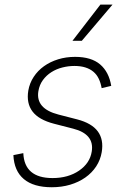

<svg xmlns="http://www.w3.org/2000/svg" viewBox="-20 -800 543 832"><path d="M81 -136.4Q85.6 -28.4 207.7 -28.4Q275.6 -28.4 322.8 -60.7Q369.7 -93 377.5 -143.1Q389.9 -218.8 296.9 -242.5L214.1 -263.8Q148.1 -280.9 120.9 -316.8Q93.8 -352.6 102.6 -407.3Q108.3 -440 126.1 -467Q143.8 -494 170.6 -513.1Q197.4 -532.3 231.9 -543Q266.3 -553.6 305.4 -553.6Q375.4 -553.6 413.7 -521Q452.1 -488.3 462 -427.9L420.5 -418Q416.5 -440.7 408 -458.6Q399.5 -476.6 385.1 -488.8Q370.7 -501.1 350.3 -507.6Q329.9 -514.2 302.2 -514.2Q276.3 -514.2 250.4 -507.6Q224.4 -501.1 202.8 -487.4Q181.1 -473.7 166 -453.1Q150.9 -432.5 146.3 -404.8Q133.9 -329.2 233.3 -303.6L314.3 -282.7Q377.5 -266.3 403.8 -230.6Q430 -195 420.8 -140.6Q415.1 -106.9 396.7 -78.8Q378.2 -50.8 349.6 -30.7Q321 -10.7 284.1 0.4Q247.2 11.4 204.5 11.4Q125.4 11.4 83.3 -24Q41.2 -59.3 38 -127.8ZM294 -623.2 415.1 -780.2H467.7L334.5 -623.2Z"/></svg>

Font: Inter P Extra Light
Style: Italic
Weight: 200
Italic angle: 9.39999°
Designer: Rasmus Andersson
Foundry: rsms
Version: Version 3.018;git-588b23468